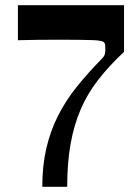

<svg xmlns="http://www.w3.org/2000/svg" viewBox="-20 -720 539 740"><path d="M143 0Q143 -81 158.5 -148Q174 -215 203.5 -273.5Q233 -332 275.5 -385Q318 -438 371 -492Q382 -503 384 -511Q386 -519 386 -530Q386 -546 384.5 -551Q383 -556 378 -559Q375 -561 364 -563Q353 -565 333.5 -565.5Q314 -566 284.5 -566.5Q255 -567 213 -567Q166 -567 125.5 -566.5Q85 -566 49 -565V-700H458V-520Q401 -467 359 -413Q317 -359 291 -298.5Q265 -238 252 -165Q239 -92 239 0Z"/></svg>

Font: Ojuju SemiBold
Style: Regular
Weight: 600
Designer: Chisaokwu Joboson, Mirko Velimirovic
Foundry: Udi Foundry
Version: Version 1.000